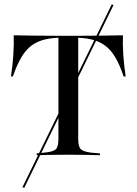

<svg xmlns="http://www.w3.org/2000/svg" viewBox="-20 -739 650 914"><path d="M95.2 155.6 87.1 151.6 512.1 -718.5 520.2 -714.5ZM298.4 -2.4Q269.4 -2.4 243.1 -2Q216.9 -1.6 194.8 -1.2Q172.6 -0.8 154.8 0V-8.9L195.2 -12.9Q234.7 -16.9 246.4 -29Q258.1 -41.1 258.1 -78.2V-201.6H352.4V-78.2Q352.4 -41.1 364.5 -29Q376.6 -16.9 415.3 -12.1L455.6 -8.9V0Q437.9 -0.8 415.7 -1.2Q393.5 -1.6 367.7 -2Q341.9 -2.4 312.1 -2.4H305.6ZM278.2 -559.7Q230.6 -559.7 194.4 -551.2Q158.1 -542.7 130.6 -522.6Q103.2 -502.4 81.9 -466.5Q60.5 -430.6 41.1 -375H32.3Q40.3 -429 43.5 -477.8Q46.8 -526.6 45.2 -571Q87.9 -570.2 142.7 -569.4Q197.6 -568.5 274.2 -568.5H335.5Q412.9 -568.5 467.7 -569.4Q522.6 -570.2 565.3 -571Q563.7 -526.6 566.9 -477.8Q570.2 -429 578.2 -375H568.5Q550 -430.6 528.6 -466.5Q507.3 -502.4 479.4 -522.6Q451.6 -542.7 415.7 -551.2Q379.8 -559.7 332.3 -559.7ZM258.1 -201.6V-562.9H352.4V-201.6Z"/></svg>

Font: Playfair 144pt SemiExpanded Medium
Style: Regular
Weight: 500
Width: 6
Designer: Claus Eggers Sørensen
Foundry: Claus Eggers Sørensen
Version: Version 2.203